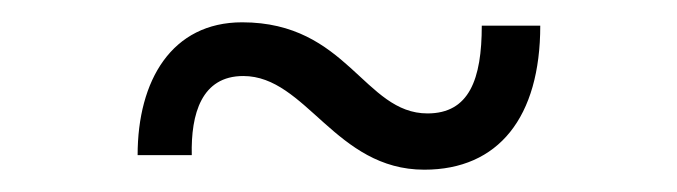

<svg xmlns="http://www.w3.org/2000/svg" viewBox="-20 -338 610 173"><path d="M362.3 -185.1C429.2 -185.1 466.8 -232.4 466.8 -314.9H414.1C414.1 -266.6 402.8 -235.8 365.2 -235.8C308.1 -235.8 293 -317.9 198.2 -317.9C134.8 -317.9 104 -265.6 104 -198.2H152.8C151.9 -235.4 161.6 -269.5 199.2 -269.5C255.9 -269.5 282.2 -185.1 362.3 -185.1Z"/></svg>

Font: HK Grotesk
Style: Regular
Weight: 400
Designer: Alfredo Marco Pradil and Stefan Peev
Foundry: Hanken Design Co.
Version: Version 1.045;PS 001.045;hotconv 1.0.88;makeotf.lib2.5.64775